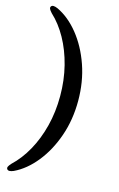

<svg xmlns="http://www.w3.org/2000/svg" viewBox="-131 -795 608 979"><g transform="rotate(15 173.0 -306.0)"><path d="M271 -305.5Q271 -205.5 240.8 -118.8Q210.5 -32 159.5 31.2Q108.5 94.5 46.5 124Q20 135.5 12 124Q8 118.5 11 111.2Q14 104 25 92Q70 50 104 -11Q138 -72 157 -146.8Q176 -221.5 176 -305.5Q176 -389 157 -464.2Q138 -539.5 104 -600.5Q70 -661.5 25 -703Q14 -715 11 -722.2Q8 -729.5 12 -735Q20 -746.5 46.5 -735Q108.5 -706 159.5 -642.8Q210.5 -579.5 240.8 -492.8Q271 -406 271 -305.5Z"/></g></svg>

Font: Fraunces 10pt
Style: Regular
Weight: 400
Version: Version 1.000;[b76b70a41]